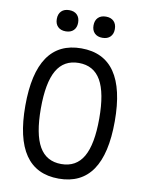

<svg xmlns="http://www.w3.org/2000/svg" viewBox="-109 -1114 919 1205"><g transform="rotate(10 350.0 -511.5)"><path d="M350 15Q65 15 65 -400Q65 -815 350 -815Q635 -815 635 -400Q635 15 350 15ZM350 -78Q445 -78 490.5 -157Q536 -236 536 -400Q536 -564 490.5 -643Q445 -722 350 -722Q255 -722 209.5 -643Q164 -564 164 -400Q164 -236 209.5 -157Q255 -78 350 -78ZM233 -903Q201 -903 183 -921Q165 -939 165 -970Q165 -1002 183 -1020Q201 -1038 233 -1038Q265 -1038 283 -1020Q301 -1002 301 -970Q301 -939 283 -921Q265 -903 233 -903ZM467 -903Q435 -903 417 -921Q399 -939 399 -970Q399 -1002 417 -1020Q435 -1038 467 -1038Q499 -1038 517 -1020Q535 -1002 535 -970Q535 -939 517 -921Q499 -903 467 -903Z"/></g></svg>

Font: Martian Mono Light
Style: Regular
Weight: 300
Monospace: yes
Designer: Roman Shamin
Foundry: Evil Martians
Version: Version 1.000; ttfautohint (v1.8.4.7-5d5b)